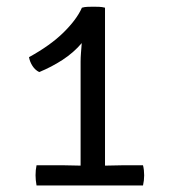

<svg xmlns="http://www.w3.org/2000/svg" viewBox="-20 -566 522 586"><path d="M177.5 -61.5Q186.5 -61.5 202.5 -61Q218.5 -60.5 226 -60.5Q226 -75 226 -87.5Q226 -100 226 -114V-378Q226 -390.5 227.2 -405.2Q228.5 -420 229.5 -434.5Q205 -405.5 170.8 -383.2Q136.5 -361 99.5 -346Q87 -352.5 79 -365Q71 -377.5 68.5 -391.5Q134 -427.5 174.2 -467.2Q214.5 -507 230 -542.5Q238.5 -545 248 -545.2Q257.5 -545.5 265.5 -545.5Q273.5 -545.5 282.2 -545.2Q291 -545 300.5 -542.5V-114Q300.5 -99.5 300.5 -87.2Q300.5 -75 300.5 -60.5Q309.5 -60.5 325.8 -61Q342 -61.5 350.5 -61.5H416.5Q420 -47.5 420 -31Q420 -15.5 416.5 0H91.5Q88.5 -17 88.5 -31Q88.5 -47.5 91.5 -61.5Z"/></svg>

Font: Signika SC Light
Style: Regular
Weight: 300
Designer: Anna Giedryś
Foundry: Anna Giedryś
Version: Version 2.000; ttfautohint (v1.8.3) -l 8 -r 50 -G 200 -x 9 -